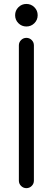

<svg xmlns="http://www.w3.org/2000/svg" viewBox="-20 -978 274 998"><path d="M78.1 -742.2Q78.1 -758.3 89.6 -769.8Q101.1 -781.2 117.2 -781.2Q133.3 -781.2 144.8 -769.8Q156.2 -758.3 156.2 -742.2V-39.1Q156.2 -22.9 144.8 -11.5Q133.3 0 117.2 0Q101.1 0 89.6 -11.5Q78.1 -22.9 78.1 -39.1ZM175.8 -898.9Q175.8 -874.5 158.7 -857.4Q141.6 -840.3 117.2 -840.3Q92.8 -840.3 75.7 -857.4Q58.6 -874.5 58.6 -898.9Q58.6 -923.3 75.7 -940.4Q92.8 -957.5 117.2 -957.5Q141.6 -957.5 158.7 -940.4Q175.8 -923.3 175.8 -898.9Z"/></svg>

Font: Comfortaa
Style: Regular
Weight: 400
Designer: Johan Aakerlund - aajohan
Foundry: Johan Aakerlund
Version: Version 2.004 2013